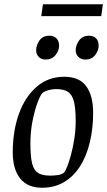

<svg xmlns="http://www.w3.org/2000/svg" viewBox="-20 -874 504 903"><path d="M178 9Q110 9 75 -34.5Q40 -78 40 -158Q40 -258 69 -338.5Q98 -419 152.5 -466Q207 -513 282 -513Q353 -513 385.5 -468.5Q418 -424 418 -344Q418 -269 402.5 -204.5Q387 -140 356.5 -92Q326 -44 281 -17.5Q236 9 178 9ZM216 -48Q233 -48 251.5 -50.5Q270 -53 281 -62Q287 -68 296 -90.5Q305 -113 314 -146.5Q323 -180 329.5 -221Q336 -262 336 -304Q336 -363 328 -395.5Q320 -428 300.5 -441.5Q281 -455 243 -455Q226 -455 207.5 -450Q189 -445 179 -436Q171 -429 157.5 -394Q144 -359 133.5 -307.5Q123 -256 123 -199Q123 -138 131 -105.5Q139 -73 159.5 -60.5Q180 -48 216 -48ZM381 -594Q361 -594 348.5 -606.5Q336 -619 336 -637Q336 -661 352 -683.5Q368 -706 399 -706Q420 -706 432 -693.5Q444 -681 444 -659Q444 -637 428 -615.5Q412 -594 381 -594ZM194 -594Q174 -594 162 -606.5Q150 -619 150 -637Q150 -661 165.5 -683.5Q181 -706 213 -706Q233 -706 245.5 -693.5Q258 -681 258 -659Q258 -637 241.5 -615.5Q225 -594 194 -594ZM174 -798 182 -854H464L456 -798Z"/></svg>

Font: Faustina
Style: Italic
Weight: 400
Italic angle: -8°
Designer: Alfonso Garcia
Foundry: http://www.omnibus-type.com
Version: Version 1.200